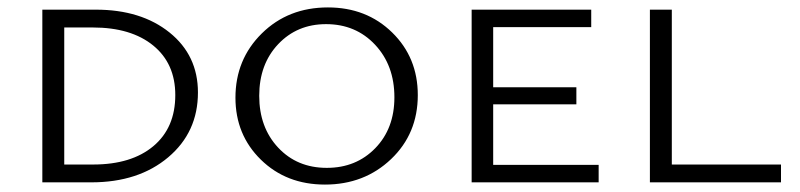

<svg xmlns="http://www.w3.org/2000/svg" viewBox="-20 -491 2153 517"><path d="M226 0H94V-465H238Q360 -465 436.5 -403.5Q513 -342 513 -242Q513 -135 433 -67.5Q353 0 226 0ZM452 -235Q452 -320 392.5 -368.5Q333 -417 230 -417H153V-48H231Q334 -48 393 -97.5Q452 -147 452 -235Z M855 6Q751 6 682.5 -61Q614 -128 614 -228Q614 -331 685 -401Q756 -471 863 -471Q967 -471 1036 -403.5Q1105 -336 1105 -235Q1105 -131 1033 -62.5Q961 6 855 6ZM860 -39Q939 -39 990.5 -92Q1042 -145 1042 -229Q1042 -315 990 -370.5Q938 -426 858 -426Q780 -426 729 -372Q678 -318 678 -233Q678 -148 729 -93.5Q780 -39 860 -39Z M1308 -47H1592V0H1250V-465H1572V-418H1308V-256H1532V-210H1308Z M1789 -48H2083V0H1730V-465H1789Z"/></svg>

Font: EauTestSC Semilight
Style: Regular
Weight: 300
Designer: Christian Thalmann (Catharsis Fonts)
Version: Version 0.001;PS 000.001;hotconv 1.0.88;makeotf.lib2.5.64775